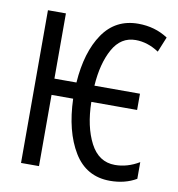

<svg xmlns="http://www.w3.org/2000/svg" viewBox="-82 -800 821 884"><g transform="rotate(10 328.5 -357.5)"><path d="M258 -333H157V0H73V-714H157V-409H260Q270 -553 329 -639Q388 -725 494 -725Q572 -725 633 -685L604 -614Q551 -649 495 -649Q426 -649 388.5 -581.5Q351 -514 344 -409H557V-333H343Q345 -218 384.5 -142Q424 -66 500 -66Q558 -66 613 -99V-21Q560 10 490 10Q379 10 321 -85.5Q263 -181 258 -333Z"/></g></svg>

Font: Noto Sans UI Cond
Style: Regular
Weight: 400
Width: 3
Designer: Monotype Design Team
Foundry: Monotype Imaging Inc.
Version: Version 1.001